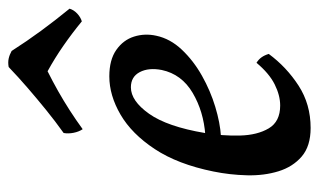

<svg xmlns="http://www.w3.org/2000/svg" viewBox="-170 -576 755 454"><g transform="rotate(-90 207.0 -348.5)"><path d="M132 9Q89 9 64.5 -12Q40 -33 29.5 -67Q19 -101 20 -141.5Q21 -182 29 -221Q46 -305 82 -359.5Q118 -414 163.5 -440.5Q209 -467 254 -467Q293 -467 316.5 -450.5Q340 -434 348 -408.5Q356 -383 350 -356Q343 -323 317 -295.5Q291 -268 255.5 -248Q220 -228 182 -216.5Q144 -205 112 -203L115 -240Q171 -244 215 -270Q259 -296 269 -343Q275 -374 264 -395Q253 -416 228 -416Q196 -416 165.5 -373Q135 -330 120 -241Q113 -200 114 -158.5Q115 -117 131 -90Q147 -63 185 -63Q209 -63 235 -76Q261 -89 286 -119Q294 -114 299 -107Q304 -100 307 -90Q276 -48 232 -19.5Q188 9 132 9ZM129 -530Q123 -539 120.5 -551.5Q118 -564 120 -575Q148 -595 174.5 -616.5Q201 -638 226.5 -660Q252 -682 276 -705Q287 -707 296 -705Q305 -703 314 -698Q337 -662 362 -628Q387 -594 414 -561Q411 -551 402.5 -543Q394 -535 384 -532Q356 -555 326.5 -575.5Q297 -596 266 -613Q242 -601 219 -588Q196 -575 173.5 -560.5Q151 -546 129 -530Z"/></g></svg>

Font: Vollkorn
Style: Italic
Weight: 400
Italic angle: -11°
Designer: Friedrich Althausen
Foundry: Friedrich Althausen
Version: Version 5.001